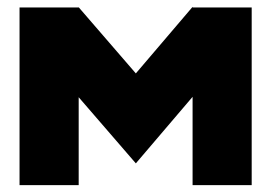

<svg xmlns="http://www.w3.org/2000/svg" viewBox="-20 -540 792 560"><path d="M714.1 -518.3H541.7V-520L376.2 -325.9L209.5 -518.8V-518.3H37V0H209.5V-256.4L376.2 -63.5L541.7 -257.6V0H714.1Z"/></svg>

Font: JUMBOTRON
Style: Regular
Weight: 400
Designer: Ian Langley
Foundry: Ian Langley
Version: Version 1.005;Fontself Maker 3.5.8